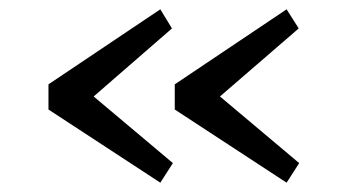

<svg xmlns="http://www.w3.org/2000/svg" viewBox="-20 -429 735 412"><path d="M355 -194V-248L595 -409L621 -368L452 -222L622 -79L595 -37ZM84 -194V-248L324 -409L349 -368L181 -222L351 -79L324 -37Z"/></svg>

Font: Aikya Medium
Style: Regular
Weight: 500
Designer: Neelakash Kshetrimayum (Latin subset based on Merriweather by Eben Sorkin)
Foundry: Brand New Type
Version: Version 1.00 b005